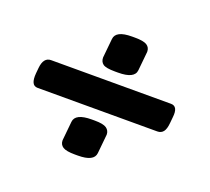

<svg xmlns="http://www.w3.org/2000/svg" viewBox="-87 -561 733 670"><g transform="rotate(20 280.0 -225.5)"><path d="M283 -318Q249 -318 238 -326Q227 -334 227 -350L234 -421Q237 -453 297 -453H308Q340 -453 352.5 -445Q365 -437 365 -421L358 -350Q355 -318 294 -318ZM48 -172Q22 -172 26 -218L28 -239Q32 -279 60 -279H505Q532 -279 527 -237L525 -216Q523 -192 515 -182Q507 -172 493 -172ZM250 2Q218 2 205.5 -6Q193 -14 193 -30L200 -101Q203 -133 264 -133H275Q307 -133 319 -124.5Q331 -116 331 -101L324 -30Q321 2 261 2Z"/></g></svg>

Font: Asap
Style: Bold Italic
Weight: 700
Italic angle: -6°
Designer: Pablo Cosgaya
Foundry: Omnibus-Type
Version: Version 3.001; ttfautohint (v1.8.3)